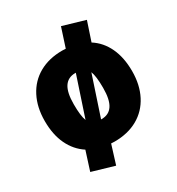

<svg xmlns="http://www.w3.org/2000/svg" viewBox="-191 -792 966 1049"><g transform="rotate(-30 292.0 -267.5)"><path d="M567 -266Q567 -180 533.5 -115Q500 -50 438 -15Q376 20 292 20Q277 20 270 19L233 138L93 97L131 -22Q76 -58 46.5 -120Q17 -182 17 -268Q17 -354 50.5 -419Q84 -484 146 -519Q208 -554 292 -554Q307 -554 314 -553L353 -673L493 -632L453 -512Q508 -477 537.5 -414.5Q567 -352 567 -266ZM200 -268Q200 -194 213 -162L296 -412H292Q246 -412 223 -377Q200 -342 200 -268ZM384 -266Q384 -340 371 -372L288 -122H292Q338 -122 361 -157Q384 -192 384 -266Z"/></g></svg>

Font: Fira Sans Black
Style: Regular
Weight: 900
Designer: Carrois Corporate & Edenspiekermann AG
Foundry: Carrois Corporate GbR & Edenspiekermann AG
Version: Version 4.203